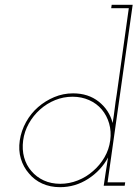

<svg xmlns="http://www.w3.org/2000/svg" viewBox="-20 -770 572 796"><path d="M418 -54 410 0H497L499 -14H426L530 -750H443L441 -736H514L464 -379Q459 -349 455.5 -319.5Q452 -290 447 -260Q433 -314 389.5 -348.5Q346 -383 283 -383Q242 -383 205 -367.5Q168 -352 138 -326Q108 -300 88 -264Q68 -228 62 -188Q56 -147 66.5 -112Q77 -77 100 -51Q122 -24 155 -9Q188 6 229 6Q292 6 345.5 -28.5Q399 -63 428 -117Q426 -101 423 -85.5Q420 -70 418 -54ZM76 -188Q81 -225 99.5 -258Q118 -291 146 -316Q174 -341 208.5 -355Q243 -369 281 -369Q318 -369 349.5 -355Q381 -341 402 -316Q423 -291 432.5 -258Q442 -225 437 -188Q432 -150 413 -117.5Q394 -85 366 -61Q338 -36 302.5 -22Q267 -8 230 -8Q192 -8 161.5 -22Q131 -36 110 -61Q89 -85 80 -117.5Q71 -150 76 -188Z"/></svg>

Font: Josefin Slab Thin
Style: Italic
Weight: 100
Italic angle: -12°
Designer: Santiago Orozco
Foundry: Typemade
Version: Version 2.000